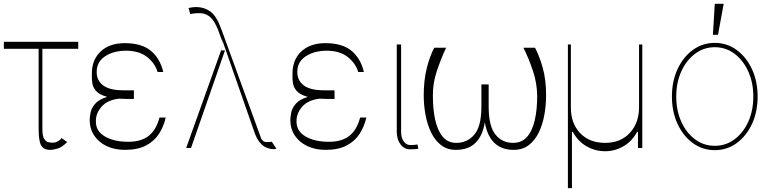

<svg xmlns="http://www.w3.org/2000/svg" viewBox="-26 -780 4077 1012"><path d="M386.4 -559.7V-522.7H197.4V-99.4Q197.4 -62.5 207.2 -47.6Q217 -32.7 229.8 -30.2Q242.5 -27.7 252.5 -28.1Q256.7 -28.4 258.5 -28.4Q267.8 -28.8 281.2 -36.8Q294.7 -44.7 298.3 -52.6L328.1 -31.2Q301.5 -4.3 278.6 2.8Q255.7 9.9 237.2 9.9Q204.2 9.9 190.7 -14Q177.2 -38 177.6 -106.5V-522.7H-5.7V-559.7Z M679.7 -258.5H641.3Q619.3 -258.5 600.1 -259.9Q538 -252.1 508.2 -216.4Q478.3 -180.8 479.4 -140.6Q478.3 -89.1 526.6 -60.9Q574.9 -32.7 649.9 -32.7Q718 -32.7 757.6 -63.7Q797.2 -94.8 814.6 -160.5H847.3Q837 -113.3 812 -74.6Q786.9 -35.9 743.3 -13Q699.6 9.9 632.8 9.9Q577.8 9.9 535.7 -10.3Q493.6 -30.5 470.2 -66.1Q446.7 -101.6 446.7 -147.7Q446.7 -162.3 451.2 -185.7Q455.6 -209.2 474.8 -232.2Q494 -255.3 538.7 -269.5Q497.2 -280.9 480.3 -300.6Q463.4 -320.3 460.4 -342.7Q457.4 -365.1 458.1 -384.6Q458.1 -387.8 458.1 -389.2Q457.4 -464.5 504.3 -508.5Q551.1 -552.6 631.4 -552.6Q720.9 -552.6 769.4 -512.1Q817.8 -471.6 834.5 -400.6H804.7Q790.5 -447.1 749.1 -479.8Q707.7 -512.4 638.5 -512.8Q571 -512.4 527 -482.6Q483 -452.8 483.7 -400.6Q483 -356.9 516.9 -330.4Q550.8 -304 625.7 -304H679.7Z M1411.2 5.7Q1396.7 5.7 1378.4 -1.8Q1360.1 -9.2 1342.5 -30.4Q1324.9 -51.5 1311.8 -92.3L1152 -550.1L1150.9 -547.6L1151.3 -546.9L1150.9 -547.6L1139.2 -514.2H1159.8L980.8 0H955.3L1139.2 -514.2H1138.5L1150.9 -547.9L1122.9 -623.6Q1104.4 -670.1 1082.6 -689.3Q1060.7 -708.5 1034.6 -710.2Q1008.5 -712 976.6 -706L968 -737.2Q963.4 -736.9 977.1 -739.7Q990.8 -742.5 1009.2 -742.9Q1050.4 -742.5 1082.7 -719.3Q1115.1 -696 1139.9 -627.8L1160.2 -572.8L1164.1 -583.8L1160.2 -572.4L1348.7 -55.4Q1348 -56.5 1350.5 -50.1Q1353 -43.7 1360.6 -37.3Q1368.3 -30.9 1382.8 -31.2Q1387.1 -30.9 1397 -31.8Q1407 -32.7 1407 -32.7L1431.1 4.3Q1419.4 6.4 1416.2 6.4Q1413 6.4 1411.2 5.7ZM1152 -550.4 1142.8 -576.7 1150.9 -547.9ZM1152 -550.4V-550.1L1160.2 -572.4V-572.8ZM1150.9 -547.9V-547.6Z M1737.2 -258.5H1698.9Q1676.8 -258.5 1657.7 -259.9Q1595.5 -252.1 1565.7 -216.4Q1535.9 -180.8 1536.9 -140.6Q1535.9 -89.1 1584.2 -60.9Q1632.5 -32.7 1707.4 -32.7Q1775.6 -32.7 1815.2 -63.7Q1854.8 -94.8 1872.2 -160.5H1904.8Q1894.5 -113.3 1869.5 -74.6Q1844.5 -35.9 1800.8 -13Q1757.1 9.9 1690.3 9.9Q1635.3 9.9 1593.2 -10.3Q1551.1 -30.5 1527.7 -66.1Q1504.3 -101.6 1504.3 -147.7Q1504.3 -162.3 1508.7 -185.7Q1513.1 -209.2 1532.3 -232.2Q1551.5 -255.3 1596.2 -269.5Q1554.7 -280.9 1537.8 -300.6Q1521 -320.3 1517.9 -342.7Q1514.9 -365.1 1515.6 -384.6Q1515.6 -387.8 1515.6 -389.2Q1514.9 -464.5 1561.8 -508.5Q1608.7 -552.6 1688.9 -552.6Q1778.4 -552.6 1826.9 -512.1Q1875.4 -471.6 1892 -400.6H1862.2Q1848 -447.1 1806.6 -479.8Q1765.3 -512.4 1696 -512.8Q1628.6 -512.4 1584.5 -482.6Q1540.5 -452.8 1541.2 -400.6Q1540.5 -356.9 1574.4 -330.4Q1608.3 -304 1683.2 -304H1737.2Z M2065.3 -545.5H2088.1V-85.2Q2088.1 -54 2101.7 -34.8Q2115.4 -15.6 2136.4 -15.6Q2153.8 -15.6 2163.7 -16.9Q2173.7 -18.1 2174.7 -18.5L2179 4.3Q2177.6 4.6 2166.4 5.9Q2155.2 7.1 2136.4 7.1Q2105.1 7.1 2085.2 -18.8Q2065.3 -44.7 2065.3 -85.2Z M2733 -528.4H2794Q2817.8 -483.7 2835.2 -420.6Q2852.6 -357.6 2852.3 -277Q2852.3 -224.8 2843 -173.8Q2833.8 -122.9 2813.6 -81.3Q2793.3 -39.8 2760.8 -14.9Q2728.3 9.9 2681.8 9.9Q2616.5 9.9 2578.7 -27.9Q2540.8 -65.7 2529.5 -135.7Q2518.5 -65.7 2481 -27.9Q2443.5 9.9 2376.4 9.9Q2331.3 9.9 2299.2 -14.7Q2267 -39.4 2246.8 -81Q2226.6 -122.5 2217 -173.5Q2207.4 -224.4 2207.4 -277Q2207.4 -355.5 2223 -418.9Q2238.6 -482.2 2262.8 -528.4H2325.3Q2297.9 -469.5 2276.5 -405.7Q2255 -342 2255.7 -277Q2255.3 -205.3 2267.8 -148.6Q2280.2 -92 2307.5 -59.3Q2334.9 -26.6 2379.3 -27Q2436.4 -26.6 2473.9 -70.3Q2511.4 -114 2511.4 -218.8V-335.2H2549.7V-218.8Q2549.7 -114 2585.8 -70.3Q2621.8 -26.6 2677.6 -27Q2724.4 -26.6 2752.5 -59.1Q2780.5 -91.6 2793.1 -148.3Q2805.8 -204.9 2805.4 -277Q2804.3 -342 2783.4 -405.5Q2762.4 -469.1 2733 -528.4Z M2967.3 211.6V-545.5H2983V-214.5Q2982.6 -130 3031.6 -78.5Q3080.6 -27 3163.4 -27Q3244.7 -27 3293.3 -79Q3342 -131 3342.3 -214.5V-545.5H3359.4V0H3336.6V-85.2H3332.4Q3304.3 -33.7 3258.7 -8.2Q3213.1 17.4 3163.4 17Q3112.6 17.4 3066.9 -8.2Q3021.3 -33.7 2992.9 -85.2H2988.6V211.6Z M3741.5 11.4Q3677.2 11.4 3626.1 -25.7Q3574.9 -62.9 3545.3 -127Q3515.6 -191.1 3515.6 -271.3Q3515.6 -351.9 3545.3 -415.8Q3574.9 -479.8 3626.1 -516.9Q3677.2 -554 3741.5 -554Q3805.8 -554 3856.7 -516.7Q3907.7 -479.4 3937.5 -415.5Q3967.3 -351.6 3967.3 -271.3Q3967.3 -191.1 3937.7 -127Q3908 -62.9 3856.9 -25.7Q3805.8 11.4 3741.5 11.4ZM3741.5 -11.4Q3799.4 -11.4 3845.3 -45.5Q3891.3 -79.5 3918 -138.5Q3944.6 -197.4 3944.6 -271.3Q3944.6 -345.2 3917.8 -403.9Q3891 -462.7 3845.2 -497Q3799.4 -531.2 3741.5 -531.2Q3683.9 -531.2 3638 -497Q3592 -462.7 3565.2 -403.9Q3538.4 -345.2 3538.4 -271.3Q3538.4 -197.4 3565 -138.5Q3591.6 -79.5 3637.6 -45.5Q3683.6 -11.4 3741.5 -11.4ZM3731.5 -596.6 3741.5 -759.9H3788.4L3758.5 -596.6Z"/></svg>

Font: Inter Thin BETA
Style: Regular
Weight: 100
Designer: Rasmus Andersson
Foundry: rsms
Version: Version 3.011;git-f93a4a705